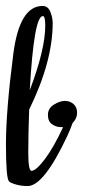

<svg xmlns="http://www.w3.org/2000/svg" viewBox="-20 -620 303 645"><path d="M73 5Q51 5 32.5 -0.5Q14 -6 10 -11Q0 -23 0 -135.5Q0 -248 25 -441Q46 -600 123 -600Q141 -600 149 -580.5Q157 -561 157 -543Q157 -413 78 -252Q75 -169 75 -107.5Q75 -46 86 -46Q102 -47 131.5 -86.5Q161 -126 192 -193H184Q169 -193 155 -202.5Q141 -212 141 -234Q141 -256 161 -268.5Q181 -281 198 -281Q215 -281 227 -270.5Q239 -260 239 -241Q239 -222 224 -207Q217 -187 206 -163Q127 5 73 5ZM132 -534Q132 -566 124 -566Q94 -566 80 -317Q132 -454 132 -534Z"/></svg>

Font: Cookie
Style: Regular
Weight: 400
Designer: Ania Kruk
Foundry: Ania Kruk
Version: Version 1.004